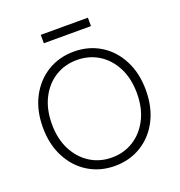

<svg xmlns="http://www.w3.org/2000/svg" viewBox="-153 -999 1064 1137"><g transform="rotate(-20 378.5 -430.0)"><path d="M379 10Q286 10 212.5 -35Q139 -80 96.5 -161.5Q54 -243 54 -350Q54 -458 96.5 -539Q139 -620 212.5 -665Q286 -710 379 -710Q472 -710 545.5 -665Q619 -620 661 -538.5Q703 -457 703 -350Q703 -242 661 -161Q619 -80 545.5 -35Q472 10 379 10ZM379 -43Q455 -43 515.5 -81Q576 -119 611.5 -188Q647 -257 647 -350Q647 -444 611.5 -513Q576 -582 515.5 -619.5Q455 -657 379 -657Q303 -657 242.5 -619.5Q182 -582 146.5 -513Q111 -444 111 -350Q111 -257 146.5 -188Q182 -119 242.5 -81Q303 -43 379 -43ZM230 -817V-870H527V-817Z"/></g></svg>

Font: Fustat Light
Style: Regular
Weight: 300
Designer: Mohamed Gaber, Khaled Hosny, Laura Garcia Mut
Foundry: Kief Type Foundry, Alif Type Foundry, Hard Type Foundry
Version: Version 1.007